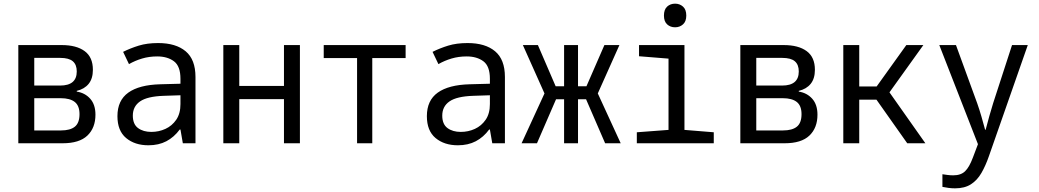

<svg xmlns="http://www.w3.org/2000/svg" viewBox="-20 -782 5670 1048"><path d="M80 0V-536H317Q397 -536 442 -503Q487 -470 487 -401Q487 -353 464 -324.5Q441 -296 399 -286V-282Q444 -275 472.5 -243Q501 -211 501 -156Q501 -84 457 -42Q413 0 322 0ZM167 -315H308Q399 -315 399 -392Q399 -429 377.5 -447.5Q356 -466 309 -466H167ZM167 -70H313Q363 -70 388.5 -90.5Q414 -111 414 -159Q414 -205 388 -225.5Q362 -246 312 -246H167Z M790 11Q716 11 668.5 -28.5Q621 -68 621 -148Q621 -234 680.5 -276.5Q740 -319 855 -322L965 -325V-352Q965 -421 929.5 -447.5Q894 -474 838 -474Q794 -474 755.5 -462.5Q717 -451 684 -432L652 -499Q692 -519 737.5 -533Q783 -547 843 -547Q940 -547 993.5 -502Q1047 -457 1047 -362V0H978L965 -75H961Q930 -33 888 -11Q846 11 790 11ZM806 -62Q847 -62 883 -78.5Q919 -95 942 -128.5Q965 -162 965 -214V-262L874 -259Q784 -256 744.5 -228.5Q705 -201 705 -151Q705 -104 733.5 -83Q762 -62 806 -62Z M1199 0V-536H1286V-313H1530V-536H1617V0H1530V-241H1286V0Z M1929 0V-465H1747V-536H2194V-465H2012V0Z M2479 11Q2405 11 2357.5 -28.5Q2310 -68 2310 -148Q2310 -234 2369.5 -276.5Q2429 -319 2544 -322L2654 -325V-352Q2654 -421 2618.5 -447.5Q2583 -474 2527 -474Q2483 -474 2444.5 -462.5Q2406 -451 2373 -432L2341 -499Q2381 -519 2426.5 -533Q2472 -547 2532 -547Q2629 -547 2682.5 -502Q2736 -457 2736 -362V0H2667L2654 -75H2650Q2619 -33 2577 -11Q2535 11 2479 11ZM2495 -62Q2536 -62 2572 -78.5Q2608 -95 2631 -128.5Q2654 -162 2654 -214V-262L2563 -259Q2473 -256 2433.5 -228.5Q2394 -201 2394 -151Q2394 -104 2422.5 -83Q2451 -62 2495 -62Z M2827 0 2952 -272 2834 -536H2916L3013 -311H3059V-536H3135V-311H3181L3279 -536H3361L3243 -272L3368 0H3283L3179 -240H3135V0H3059V-240H3015L2911 0Z M3665 -633Q3639 -633 3621.5 -649Q3604 -665 3604 -697Q3604 -730 3621.5 -746Q3639 -762 3665 -762Q3690 -762 3708 -746Q3726 -730 3726 -697Q3726 -665 3708 -649Q3690 -633 3665 -633ZM3456 0V-60L3629 -73V-462L3468 -475V-536H3716V-73L3876 -60V0Z M4021 0V-536H4258Q4338 -536 4383 -503Q4428 -470 4428 -401Q4428 -353 4405 -324.5Q4382 -296 4340 -286V-282Q4385 -275 4413.5 -243Q4442 -211 4442 -156Q4442 -84 4398 -42Q4354 0 4263 0ZM4108 -315H4249Q4340 -315 4340 -392Q4340 -429 4318.5 -447.5Q4297 -466 4250 -466H4108ZM4108 -70H4254Q4304 -70 4329.5 -90.5Q4355 -111 4355 -159Q4355 -205 4329 -225.5Q4303 -246 4253 -246H4108Z M4583 0V-536H4670V-310H4765L4927 -536H5020L4835 -278L5031 0H4932L4764 -238H4670V0Z M5193 246Q5174 246 5156.5 243.5Q5139 241 5124 238V169Q5136 171 5152 173Q5168 175 5183 175Q5225 175 5248 152.5Q5271 130 5290 79L5318 5L5107 -536H5198L5314 -218Q5326 -184 5337 -146Q5348 -108 5357 -74H5360Q5369 -109 5380 -148Q5391 -187 5401 -219L5504 -536H5590L5378 70Q5360 122 5337 162Q5314 202 5279.5 224Q5245 246 5193 246Z"/></svg>

Font: Noto Sans Mono SemiCondensed
Style: Regular
Weight: 400
Width: 4
Designer: Monotype Design Team
Foundry: Monotype Imaging Inc.
Version: Version 2.014